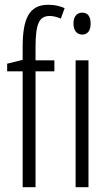

<svg xmlns="http://www.w3.org/2000/svg" viewBox="-20 -785 461 805"><path d="M208 -486V-532H129V-586C129 -683 143 -718 188 -718C203 -718 219 -714 235 -707L251 -751C230 -760 209 -765 182 -765C101 -765 75 -705 75 -588V-534L10 -518V-486H75V0H129V-486ZM325 -732C300 -732 288 -713 288 -686C288 -659 301 -640 325 -640C348 -640 360 -658 360 -686C360 -713 350 -732 325 -732ZM351 -532H297V0H351Z"/></svg>

Font: Noto Sans Display Condensed Light
Style: Regular
Weight: 300
Width: 3
Designer: Monotype Design Team
Foundry: Monotype Imaging Inc.
Version: Version 1.900